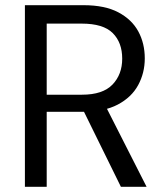

<svg xmlns="http://www.w3.org/2000/svg" viewBox="-20 -720 636 740"><path d="M76 0V-700H302Q384 -700 436 -672.5Q488 -645 513 -599Q538 -553 538 -495Q538 -439 512.5 -392Q487 -345 434 -317Q381 -289 298 -289H160V0ZM446 0 292 -313H386L545 0ZM160 -355H296Q376 -355 413.5 -394Q451 -433 451 -494Q451 -556 414.5 -592.5Q378 -629 295 -629H160Z"/></svg>

Font: DM Sans 12pt
Style: Regular
Weight: 400
Version: Version 4.004;gftools[0.9.30]